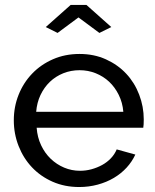

<svg xmlns="http://www.w3.org/2000/svg" viewBox="-20 -750 631 780"><path d="M36.1 -261.2Q36.1 -316.4 55.7 -365.2Q75.2 -414.1 110.6 -450.9Q146 -487.8 195.1 -509.3Q244.1 -530.8 303.2 -530.8Q362.3 -530.8 410.6 -508.8Q459 -486.8 492.9 -450.4Q526.9 -414.1 545.4 -365.5Q564 -316.9 564 -265.1Q564 -253.9 563.5 -244.9Q563 -235.8 562 -231H128.9Q131.8 -191.9 147 -159.9Q162.1 -127.9 186 -105Q210 -82 240.5 -69.1Q271 -56.2 305.2 -56.2Q329.1 -56.2 352.1 -62.5Q375 -68.8 395 -79.8Q415 -90.8 430.4 -106.9Q445.8 -123 454.1 -143.1L529.8 -122.1Q516.6 -93.3 494.4 -69.1Q472.2 -44.9 442.6 -27.3Q413.1 -9.8 377 0Q340.8 9.8 301.8 9.8Q242.7 9.8 193.8 -11.7Q145 -33.2 110.1 -70.1Q75.2 -106.9 55.7 -156.5Q36.1 -206.1 36.1 -261.2ZM127 -295.9H481Q478 -333 462.4 -364.5Q446.8 -396 423.3 -418Q399.9 -439.9 368.9 -452.4Q337.9 -464.8 303.2 -464.8Q268.1 -464.8 237.1 -452.4Q206.1 -439.9 182.6 -417.5Q159.2 -395 144.5 -364Q129.9 -333 127 -295.9ZM166 -640.1 267.1 -730H331.1L432.1 -640.1L383.8 -616.2L298.8 -679.2L213.9 -616.2Z"/></svg>

Font: Raleway Medium
Style: Regular
Weight: 500
Designer: Matt McInerney, Pablo Impallari, Rodrigo Fuenzalida
Foundry: Matt McInerney, Pablo Impallari, Rodrigo Fuenzalida
Version: Version 3.000g; ttfautohint (v1.5) -l 8 -r 28 -G 28 -x 14 -D